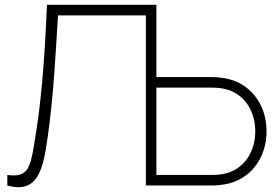

<svg xmlns="http://www.w3.org/2000/svg" viewBox="-20 -770 1158 797"><path d="M909.4 -445.8C890.6 -449 876 -450 861.5 -450H629.2V-750H175C167.7 -576 155.2 -382.3 131.2 -230.2C107.3 -81.2 106.3 -30.2 10.4 -43.8V0C140.6 36.5 159.4 -72.9 178.1 -202.1C203.1 -376 211.5 -560.4 220.8 -706.2H585.4V0H861.5C876 0 890.6 -1 909.4 -4.2C1017.7 -20.8 1086.5 -112.5 1086.5 -225C1086.5 -337.5 1017.7 -429.2 909.4 -445.8ZM907.3 -47.9C890.6 -44.8 872.9 -43.8 861.5 -43.8H629.2V-406.3H861.5C872.9 -406.3 890.6 -405.2 907.3 -402.1C993.8 -385.4 1039.6 -309.4 1039.6 -225C1039.6 -140.6 993.8 -64.6 907.3 -47.9Z"/></svg>

Font: Manrope3 Thin
Style: Regular
Weight: 100
Width: 4
Designer: Mikhail Sharanda
Foundry: Mikhail Sharanda
Version: Version 3.000;PS 003.000;hotconv 1.0.88;makeotf.lib2.5.64775